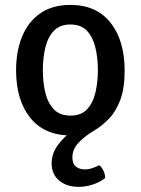

<svg xmlns="http://www.w3.org/2000/svg" viewBox="-20 -526 560 764"><path d="M44 -246Q44 -323 68.5 -381.8Q93 -440.5 141 -473.5Q189 -506.5 260 -506.5Q364 -506.5 420 -435.5Q476 -364.5 476 -244.5Q476 -175 458.8 -128.8Q441.5 -82.5 413.2 -53.2Q385 -24 351.5 -4.5Q319 14.5 293.5 41Q268 67.5 268 100.5Q268 125.5 282 136.8Q296 148 316.5 148Q333 148 348.2 142.8Q363.5 137.5 375 131.5Q385 139.5 391.5 152.8Q398 166 398.5 182Q381.5 197 352.5 207.2Q323.5 217.5 292.5 217.5Q246 217.5 215.8 192.8Q185.5 168 185.5 124Q185.5 84.5 211 50.2Q236.5 16 272.5 -8.5L281 12Q277.5 12.5 272 12.8Q266.5 13 262.5 13Q156.5 13 100.2 -57.5Q44 -128 44 -246ZM150.5 -246.5Q150.5 -200 160 -158.8Q169.5 -117.5 193.5 -91.8Q217.5 -66 260 -66Q303.5 -66 327 -91.8Q350.5 -117.5 360 -158.8Q369.5 -200 369.5 -246.5Q369.5 -293.5 360 -335Q350.5 -376.5 327 -402.5Q303.5 -428.5 260 -428.5Q217.5 -428.5 193.5 -402.5Q169.5 -376.5 160 -335Q150.5 -293.5 150.5 -246.5Z"/></svg>

Font: Signika
Style: Regular
Weight: 400
Designer: Anna Giedry
Foundry: Anna Giedry
Version: Version 2.001